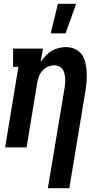

<svg xmlns="http://www.w3.org/2000/svg" viewBox="-20 -776 540 1011"><path d="M232 215 320 -313Q322 -326 323 -339Q324 -352 323 -365Q322 -378 319 -390Q316 -402 309 -412Q302 -422 290 -427Q278 -432 265 -432Q249 -432 232 -424.5Q215 -417 203 -403.5Q191 -390 185 -373.5Q179 -357 176 -340L120 0H7L77 -424H49V-520H206L194 -449Q205 -466 219.5 -481.5Q234 -497 251 -507.5Q268 -518 288 -523Q308 -528 327 -528Q352 -528 374.5 -518Q397 -508 410.5 -489Q424 -470 429.5 -446Q435 -422 436.5 -397.5Q438 -373 436 -348Q434 -323 430 -298L345 215ZM247 -600 285 -756H381L325 -600Z"/></svg>

Font: Iosevka Curly Slab
Style: Bold Italic
Weight: 700
Italic angle: -9°
Monospace: yes
Designer: Belleve Invis
Foundry: Belleve Invis
Version: Version 22.1.2; ttfautohint (v1.8.4)